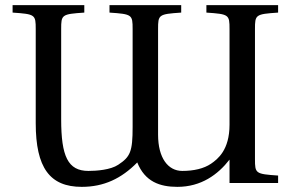

<svg xmlns="http://www.w3.org/2000/svg" viewBox="-20 -712 1137 747"><path d="M29 -663C117 -657 119 -655 119 -599V-233C119 -59 174 15 298 15C384 15 452 -17 514 -80C544 -5 602 15 670 15C763 15 828 -33 873 -91V0H1062V-29C974 -35 972 -37 972 -93V-599C972 -655 974 -657 1062 -663V-692H783V-663C871 -657 873 -655 873 -599V-227C873 -128 827 -93 801 -75C773 -56 734 -47 689 -47C634 -47 595 -97 595 -188V-599C595 -655 597 -657 685 -663V-692H406V-663C494 -657 496 -655 496 -599V-218C496 -122 487 -102 440 -71C410 -51 356 -47 324 -47C244 -47 218 -104 218 -248V-599C218 -655 220 -657 308 -663V-692H29Z"/></svg>

Font: Lingua Franca
Style: Regular
Weight: 400
Version: Version 1.19